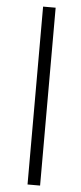

<svg xmlns="http://www.w3.org/2000/svg" viewBox="-58 -782 386 914"><g transform="rotate(5 135.0 -325.0)"><path d="M110 100V-750H170V100Z"/></g></svg>

Font: Unica One
Style: Regular
Weight: 400
Designer: Eduardo Rodriguez Tunni
Foundry: Eduardo Rodriguez Tunni
Version: Version 1.001